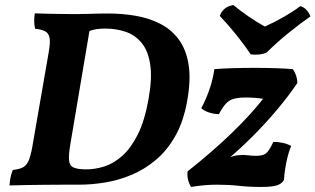

<svg xmlns="http://www.w3.org/2000/svg" viewBox="-20 -732 1250 761"><path d="M407.1 -678.5Q464.3 -678.5 517.3 -669.5Q570.3 -660.5 614.5 -638Q658.6 -615.5 688 -576.3Q717.4 -537.1 727.4 -476.4Q737.3 -415.7 721.4 -329.3Q706.7 -248.6 674.2 -191.7Q641.7 -134.7 596.7 -97.3Q551.8 -59.8 500.2 -38.5Q448.7 -17.2 396 -8.6Q343.3 0 294.7 0H169.3L180.4 -60.7H322.2Q357.5 -60.7 394.3 -72.5Q431.2 -84.4 465 -114.6Q498.9 -144.7 526.1 -198.9Q553.2 -253 568.3 -336.9Q583.7 -421.1 575.4 -476Q567.1 -531 541.2 -562.2Q515.4 -593.5 477.8 -606.1Q440.1 -618.8 396.8 -618.8Q378.9 -618.8 363.3 -616.5Q347.6 -614.2 331.3 -608.2L278 -676Q307.3 -676 339.7 -677.2Q372.1 -678.5 407.1 -678.5ZM118.1 -679Q141.1 -678 171.3 -677.5Q201.6 -677 233.9 -676.5Q266.2 -676 295.6 -676Q324.9 -676 345.8 -676L258.5 -158.6Q251.5 -116.9 253.7 -95.8Q256 -74.7 272.4 -67.7Q288.9 -60.7 322.7 -60.7L294.7 0Q267.7 0 230.5 0Q193.3 0 153.8 0.5Q114.3 1 78.4 1.5Q42.5 2 17.7 3Q18.7 -13.2 21.7 -28.6Q24.8 -44 30.9 -58.3Q58.8 -61.2 73.5 -70.2Q88.2 -79.2 96.4 -102.6Q104.7 -125.9 111.7 -171.2L173.3 -526.3Q179.8 -563.5 176.4 -582Q172.9 -600.6 159 -607.9Q145 -615.2 119 -618.2Q115.5 -633.9 115.5 -650.1Q115.5 -666.4 118.1 -679ZM737.4 9Q729.3 -3.7 725.2 -20.7Q721.2 -37.8 723.7 -52.9Q824 -132.3 900.5 -206.6Q977.1 -280.8 1027.3 -346L1028.8 -339Q1008.2 -343 990.1 -344.2Q972 -345.5 953.4 -345.5Q924.3 -345.5 906.2 -340.2Q888.1 -335 875.1 -320.9Q862.2 -306.9 847.7 -279.7Q828.4 -279.7 809 -286Q789.6 -292.3 777.8 -303Q797.5 -340.4 810.6 -378.7Q823.7 -417 829.7 -458Q860.2 -460.5 901.8 -461.8Q943.4 -463 988.3 -463Q1032.7 -463 1071.4 -461.8Q1110 -460.5 1140.6 -458Q1157.8 -434.2 1158.7 -403.2Q1125.3 -353.6 1080.6 -300.1Q1036 -246.6 982.9 -193.2Q929.7 -139.9 869.7 -89.6L876.3 -102.9Q904.2 -114.9 924.3 -116.9Q944.4 -118.9 961.2 -116.7Q978 -114.4 996.3 -114.4Q1025.1 -114.4 1037.2 -126.7Q1049.4 -139 1063.3 -169.5Q1082.2 -169.9 1101.2 -165.6Q1120.3 -161.3 1134 -153.3Q1122.4 -125.7 1115 -88.6Q1107.5 -51.6 1105.5 -18.9Q1098.5 -4.7 1079.2 2.1Q1060 9 1014.8 9Q967 9 927.2 4.5Q887.3 0 839.3 0Q817 0 792.2 2Q767.4 4 737.4 9ZM973.9 -516.5Q948.2 -554.6 916.4 -594.2Q884.6 -633.9 851.1 -668.9Q857.8 -687.2 870.9 -697.9Q884 -708.5 904.9 -712Q932.8 -689.1 965.7 -666.4Q998.6 -643.8 1029.7 -626.8Q1068.5 -644.1 1105.2 -665.2Q1141.8 -686.2 1170.3 -707.7Q1185.1 -703.6 1195.2 -692.1Q1205.3 -680.7 1210.4 -667Q1167.2 -636.9 1120.9 -599.2Q1074.6 -561.5 1037.2 -524.1Q1022.9 -517.5 1006.4 -516Q989.8 -514.4 973.9 -516.5Z"/></svg>

Font: Vollkorn
Style: Italic
Weight: 400
Italic angle: -11°
Designer: Friedrich Althausen
Foundry: Friedrich Althausen
Version: Version 5.001